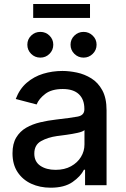

<svg xmlns="http://www.w3.org/2000/svg" viewBox="-20 -896 608 929"><path d="M225.1 12.2Q172.9 12.2 131.1 -7.1Q89.4 -26.4 64.9 -63.5Q40.5 -100.6 40.5 -154.3Q40.5 -200.7 58.6 -230.7Q76.7 -260.7 106.9 -278.1Q137.2 -295.4 174.6 -304.2Q211.9 -313 250.5 -317.4Q322.8 -325.7 355.5 -331.8Q388.2 -337.9 388.2 -366.7V-369.6Q388.2 -415 361.6 -440.2Q335 -465.3 283.7 -465.3Q230 -465.3 199.2 -441.9Q168.5 -418.5 157.2 -390.6L56.2 -417Q74.7 -465.8 109.4 -495.6Q144 -525.4 188.7 -539.1Q233.4 -552.7 282.2 -552.7Q314.9 -552.7 352.1 -544.9Q389.2 -537.1 421.9 -516.8Q454.6 -496.6 475.1 -459Q495.6 -421.4 495.6 -362.3V0H391.6V-74.7H386.2Q370.1 -42.5 330.8 -15.1Q291.5 12.2 225.1 12.2ZM249 -74.2Q292.5 -74.2 323.7 -91.6Q355 -108.9 371.8 -136.7Q388.7 -164.6 388.7 -196.8V-266.6Q380.9 -258.8 355.2 -253.2Q329.6 -247.6 301.3 -243.7Q272.9 -239.7 256.3 -237.8Q210.9 -231.4 178.5 -213.1Q146 -194.8 146 -152.8Q146 -113.8 175 -94Q204.1 -74.2 249 -74.2ZM415.5 -876.5V-809.1H140.6V-876.5ZM175.3 -617.2Q148.9 -617.2 130.6 -635.5Q112.3 -653.8 112.3 -679.7Q112.3 -705.6 130.6 -723.6Q148.9 -741.7 175.3 -741.7Q201.2 -741.7 219.5 -723.6Q237.8 -705.6 237.8 -679.7Q237.8 -653.8 219.5 -635.5Q201.2 -617.2 175.3 -617.2ZM384.3 -617.2Q358.4 -617.2 339.8 -635.5Q321.3 -653.8 321.3 -679.7Q321.3 -705.6 339.8 -723.6Q358.4 -741.7 384.3 -741.7Q410.2 -741.7 428.7 -723.6Q447.3 -705.6 447.3 -679.7Q447.3 -653.8 428.7 -635.5Q410.2 -617.2 384.3 -617.2Z"/></svg>

Font: Inter Medium
Style: Regular
Weight: 500
Designer: Rasmus Andersson
Foundry: rsms
Version: Version 4.001;git-9221beed3